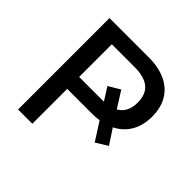

<svg xmlns="http://www.w3.org/2000/svg" viewBox="-176 -876 1047 1047"><g transform="rotate(45 347.5 -352.5)"><path d="M99 0V-705H402Q478 -705 532.5 -679.5Q587 -654 615.5 -605.5Q644 -557 644 -488Q644 -418 612 -367Q580 -316 521 -291L523 -312L590 -210L522 -168L446 -287L472 -277Q457 -273 439.5 -271Q422 -269 402 -269H209V0ZM209 -361H385Q394 -361 403 -361.5Q412 -362 420 -364L410 -345L353 -435L420 -475L485 -372L468 -375Q534 -404 534 -488Q534 -552 496.5 -582.5Q459 -613 385 -613H209Z"/></g></svg>

Font: Nunito Sans 8pt SemiBold
Style: Regular
Weight: 600
Version: Version 3.101;gftools[0.9.27]